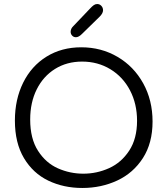

<svg xmlns="http://www.w3.org/2000/svg" viewBox="-20 -942 832 954"><path d="M54 -343Q54 -448 95 -531Q136 -614 211 -660.5Q286 -707 384 -707Q483 -707 564 -659.5Q645 -612 691.5 -528Q738 -444 738 -338Q738 -231 690 -156.5Q642 -82 562.5 -45Q483 -8 389 -8Q296 -8 220 -44.5Q144 -81 99 -156.5Q54 -232 54 -343ZM661 -342Q661 -426 626 -493Q591 -560 528.5 -598Q466 -636 388 -636Q312 -636 253.5 -599.5Q195 -563 162.5 -498Q130 -433 130 -348Q130 -253 169 -192.5Q208 -132 268 -105.5Q328 -79 394 -79Q461 -79 522 -106.5Q583 -134 622 -193.5Q661 -253 661 -342ZM331 -784Q331 -800 345 -813L426 -898Q438 -911 446 -916.5Q454 -922 463 -922Q475 -922 483.5 -913Q492 -904 492 -891Q492 -876 475 -859L387 -773Q371 -757 357 -757Q346 -757 338.5 -765Q331 -773 331 -784Z"/></svg>

Font: Mali
Style: Regular
Weight: 400
Version: Version 1.000; ttfautohint (v1.6)